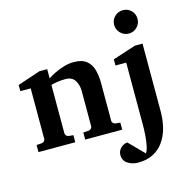

<svg xmlns="http://www.w3.org/2000/svg" viewBox="-134 -871 1217 1233"><g transform="rotate(-15 474.5 -254.5)"><path d="M588.9 0H342.8V-46.9L379.9 -49.8Q389.2 -50.8 395.5 -57.4Q401.9 -64 401.9 -73.2V-308.1Q401.9 -346.2 383.3 -377.2Q364.7 -408.2 319.8 -408.2Q290 -408.2 263.7 -403.8Q237.3 -399.4 224.1 -395V-73.2Q224.1 -64 231 -57.4Q237.8 -50.8 247.1 -49.8L276.9 -46.9V0H32.2V-46.9L67.9 -49.8Q77.1 -50.8 83.5 -57.4Q89.8 -64 89.8 -73.2V-408.2H21V-449.2L171.9 -500H224.1V-439Q243.2 -452.1 272.2 -466.3Q301.3 -480.5 334.5 -490.2Q367.7 -500 398.9 -500Q456.5 -500 485.8 -474.6Q515.1 -449.2 525.1 -409.4Q535.2 -369.6 535.2 -326.2V-73.2Q535.2 -64 542 -57.4Q548.8 -50.8 558.1 -49.8L588.9 -46.9ZM868.2 -663.1Q868.2 -630.9 845.7 -607.9Q823.2 -585 791 -585Q758.8 -585 735.8 -607.9Q712.9 -630.9 712.9 -663.1Q712.9 -695.3 735.8 -717.8Q758.8 -740.2 791 -740.2Q823.2 -740.2 845.7 -717.8Q868.2 -695.3 868.2 -663.1ZM857.9 -46.9Q857.9 7.8 844.7 59.1Q831.5 110.4 803.2 149.9Q776.4 187 734.6 209Q692.9 231 634.8 231Q594.7 231 564.9 211.4Q535.2 191.9 535.2 154.8Q535.2 127.9 554.4 108.9Q573.7 89.8 599.1 87.9L696.8 187Q708.5 168.5 714.6 136.2Q720.7 104 722.9 68.6Q725.1 33.2 725.1 4.9V-409.2H653.8V-450.2L807.1 -500H857.9Z"/></g></svg>

Font: Charis
Style: Bold
Weight: 700
Designer: Walt Agee, Miriam Martin, Annie Olsen, Victor Gaultney, Lorna Priest, Alan Ward, Bob Hallissy, Martin Hosken, Sharon Cor
Foundry: SIL Global
Version: Version 7.000